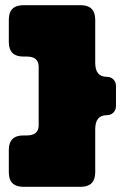

<svg xmlns="http://www.w3.org/2000/svg" viewBox="-20 -720 481 740"><path d="M347 -478Q347 -424 391 -424Q407 -424 417 -414Q427 -404 427 -388V-312Q427 -296 417 -286Q407 -276 391 -276Q347 -276 347 -222V-56Q347 0 291 0H70Q14 0 14 -56V-142Q14 -198 70 -198H83Q129 -198 129 -237V-463Q129 -502 83 -502H70Q14 -502 14 -558V-644Q14 -700 70 -700H291Q347 -700 347 -644Z"/></svg>

Font: LT Crewmate
Style: Regular
Weight: 400
Designer: Daniel Lyons
Foundry: LyonsType
Version: Version 1.001;FEAKit 1.0